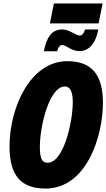

<svg xmlns="http://www.w3.org/2000/svg" viewBox="-20 -1078 614 1108"><path d="M268 -943H549L572 -1058H291ZM233 -782H310C316 -809 328 -818 339 -818C364 -818 389 -783 439 -783C483 -783 530 -814 547 -908H471C462 -882 454 -873 440 -873C418 -873 381 -908 339 -908C271 -908 247 -850 233 -782ZM243 10C480 10 574 -292 574 -484C574 -642 513 -725 369 -725C154 -725 35 -457 35 -232C35 -65 101 10 243 10ZM255 -139C226 -139 210 -156 210 -231C210 -347 263 -579 355 -579C384 -579 400 -550 400 -489C400 -373 347 -139 255 -139Z"/></svg>

Font: Noto Sans ExtraCondensed Black
Style: Italic
Weight: 900
Width: 2
Italic angle: -12°
Designer: Monotype Design Team
Foundry: Monotype Imaging Inc.
Version: Version 2.013